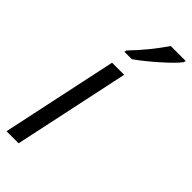

<svg xmlns="http://www.w3.org/2000/svg" viewBox="-266 -800 834 834"><g transform="rotate(45 151.0 -383.0)"><path d="M318.8 -766.1 316.9 -756.8Q296.9 -730 243.7 -682.9Q190.4 -635.7 147.9 -606H102.5L105 -616.7Q175.3 -689.5 227.1 -766.1ZM58.6 0H-15.6L98.1 -534.7H172.4Z"/></g></svg>

Font: Open Sans Hebrew Condensed
Style: Italic
Weight: 400
Width: 3
Italic angle: -12°
Foundry: Ascender Corporation, Yanek Iontef
Version: Version 2.001;PS 002.001;hotconv 1.0.70;makeotf.lib2.5.58329